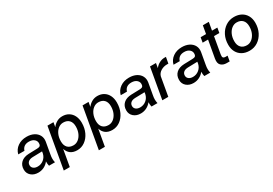

<svg xmlns="http://www.w3.org/2000/svg" viewBox="38 -1586 3854 2706"><g transform="rotate(-30 1964.5 -233.5)"><path d="M500 -131Q492 -90 492.5 -59.5Q493 -29 500 0H403Q394 -33 396 -74Q365 -34 321 -12Q277 10 226 10Q156 10 111.5 -29Q67 -68 67 -130Q67 -201 113 -243Q159 -285 240 -288L377 -292Q406 -293 419 -300Q432 -307 436 -323L438 -332Q445 -377 413 -406.5Q381 -436 325 -436Q233 -436 208 -355H107Q125 -427 185.5 -469.5Q246 -512 330 -512Q398 -512 447 -486.5Q496 -461 519 -417Q542 -373 533 -317ZM168 -142Q168 -109 193.5 -89Q219 -69 261 -69Q316 -69 358.5 -103Q401 -137 414 -193L419 -224L263 -220Q216 -218 192 -197Q168 -176 168 -142Z M666 -500H764L751 -426Q780 -465 821 -488Q862 -511 911 -511Q970 -511 1014 -484Q1058 -457 1082 -408Q1106 -359 1106 -294Q1106 -207 1073.5 -138Q1041 -69 985 -29Q929 11 860 11Q794 11 752.5 -19.5Q711 -50 694 -106L647 163H549ZM1007 -291Q1007 -356 973.5 -391.5Q940 -427 878 -427Q835 -427 798.5 -399.5Q762 -372 740.5 -323.5Q719 -275 719 -212Q719 -147 752.5 -111.5Q786 -76 848 -76Q891 -76 927 -103.5Q963 -131 985 -179.5Q1007 -228 1007 -291Z M1237 -500H1335L1322 -426Q1351 -465 1392 -488Q1433 -511 1482 -511Q1541 -511 1585 -484Q1629 -457 1653 -408Q1677 -359 1677 -294Q1677 -207 1644.5 -138Q1612 -69 1556 -29Q1500 11 1431 11Q1365 11 1323.5 -19.5Q1282 -50 1265 -106L1218 163H1120ZM1578 -291Q1578 -356 1544.5 -391.5Q1511 -427 1449 -427Q1406 -427 1369.5 -399.5Q1333 -372 1311.5 -323.5Q1290 -275 1290 -212Q1290 -147 1323.5 -111.5Q1357 -76 1419 -76Q1462 -76 1498 -103.5Q1534 -131 1556 -179.5Q1578 -228 1578 -291Z M2168 -131Q2160 -90 2160.5 -59.5Q2161 -29 2168 0H2071Q2062 -33 2064 -74Q2033 -34 1989 -12Q1945 10 1894 10Q1824 10 1779.5 -29Q1735 -68 1735 -130Q1735 -201 1781 -243Q1827 -285 1908 -288L2045 -292Q2074 -293 2087 -300Q2100 -307 2104 -323L2106 -332Q2113 -377 2081 -406.5Q2049 -436 1993 -436Q1901 -436 1876 -355H1775Q1793 -427 1853.5 -469.5Q1914 -512 1998 -512Q2066 -512 2115 -486.5Q2164 -461 2187 -417Q2210 -373 2201 -317ZM1836 -142Q1836 -109 1861.5 -89Q1887 -69 1929 -69Q1984 -69 2026.5 -103Q2069 -137 2082 -193L2087 -224L1931 -220Q1884 -218 1860 -197Q1836 -176 1836 -142Z M2335 -500H2432L2419 -424Q2450 -464 2491 -484.5Q2532 -505 2570 -505H2597L2579 -405H2554Q2501 -405 2455.5 -377.5Q2410 -350 2397 -302L2344 0H2247Z M3027 -131Q3019 -90 3019.5 -59.5Q3020 -29 3027 0H2930Q2921 -33 2923 -74Q2892 -34 2848 -12Q2804 10 2753 10Q2683 10 2638.5 -29Q2594 -68 2594 -130Q2594 -201 2640 -243Q2686 -285 2767 -288L2904 -292Q2933 -293 2946 -300Q2959 -307 2963 -323L2965 -332Q2972 -377 2940 -406.5Q2908 -436 2852 -436Q2760 -436 2735 -355H2634Q2652 -427 2712.5 -469.5Q2773 -512 2857 -512Q2925 -512 2974 -486.5Q3023 -461 3046 -417Q3069 -373 3060 -317ZM2695 -142Q2695 -109 2720.5 -89Q2746 -69 2788 -69Q2843 -69 2885.5 -103Q2928 -137 2941 -193L2946 -224L2790 -220Q2743 -218 2719 -197Q2695 -176 2695 -142Z M3358 -85 3343 0H3294Q3238 0 3204 -32.5Q3170 -65 3183 -138L3233 -419H3145L3159 -500H3247L3270 -630H3367L3344 -500H3431L3417 -419H3330L3283 -151Q3276 -112 3287 -98.5Q3298 -85 3320 -85Z M3442 -212Q3442 -298 3476.5 -366Q3511 -434 3571 -473.5Q3631 -513 3706 -513Q3773 -513 3823 -486Q3873 -459 3901 -409Q3929 -359 3929 -292Q3929 -206 3894 -137Q3859 -68 3799.5 -28.5Q3740 11 3665 11Q3597 11 3547 -16.5Q3497 -44 3469.5 -94Q3442 -144 3442 -212ZM3830 -291Q3830 -356 3796 -391.5Q3762 -427 3701 -427Q3658 -427 3621.5 -399.5Q3585 -372 3563 -323.5Q3541 -275 3541 -212Q3541 -147 3575 -111Q3609 -75 3670 -75Q3713 -75 3749.5 -103Q3786 -131 3808 -179.5Q3830 -228 3830 -291Z"/></g></svg>

Font: Overused Grotesk Medium
Style: Italic
Weight: 500
Italic angle: -10°
Version: Version 0.003